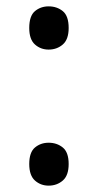

<svg xmlns="http://www.w3.org/2000/svg" viewBox="-20 -570 308 604"><path d="M72 -54Q72 -91 90 -106Q108 -121 133 -121Q159 -121 177.5 -106Q196 -91 196 -54Q196 -18 177.5 -2Q159 14 133 14Q108 14 90 -2Q72 -18 72 -54ZM72 -482Q72 -520 90 -535Q108 -550 133 -550Q159 -550 177.5 -535Q196 -520 196 -482Q196 -446 177.5 -430Q159 -414 133 -414Q108 -414 90 -430Q72 -446 72 -482Z"/></svg>

Font: Noto Sans Bassa Vah
Style: Regular
Weight: 400
Designer: Monotype Design Team
Foundry: Monotype Imaging Inc.
Version: Version 2.002